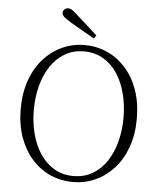

<svg xmlns="http://www.w3.org/2000/svg" viewBox="-61 -985 882 1053"><g transform="rotate(5 379.5 -458.5)"><path d="M438 -797 426 -779Q393 -798 360.5 -816.5Q328 -835 296 -854Q267 -871 255 -882Q243 -893 243 -905Q243 -916 251.5 -924Q260 -932 272 -932Q283 -932 295.5 -923.5Q308 -915 330 -894Q356 -872 383 -847Q410 -822 438 -797ZM379 15Q314 15 256 -10.5Q198 -36 154 -85Q110 -134 85 -203.5Q60 -273 60 -361Q60 -448 85 -518Q110 -588 154 -637Q198 -686 256 -712.5Q314 -739 379 -739Q445 -739 502.5 -713.5Q560 -688 604.5 -639Q649 -590 674 -520Q699 -450 699 -361Q699 -274 674 -204.5Q649 -135 604.5 -86Q560 -37 502.5 -11Q445 15 379 15ZM379 -18Q439 -18 485.5 -45.5Q532 -73 563 -120.5Q594 -168 610 -230Q626 -292 626 -361Q626 -430 610 -492Q594 -554 563 -601.5Q532 -649 485.5 -676.5Q439 -704 379 -704Q319 -704 273 -676.5Q227 -649 195.5 -601.5Q164 -554 148 -492Q132 -430 132 -361Q132 -292 148 -230Q164 -168 195.5 -120.5Q227 -73 273 -45.5Q319 -18 379 -18Z"/></g></svg>

Font: Noto Serif TC ExtraLight ExtraLight
Style: Regular
Weight: 250
Version: Version 2.003-H1;hotconv 1.1.1;makeotfexe 2.6.0